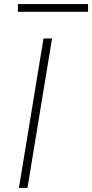

<svg xmlns="http://www.w3.org/2000/svg" viewBox="-20 -924 453 944"><path d="M73 0 194 -735H236L115 0ZM68 -866V-904H413V-866Z"/></svg>

Font: Iosevka Aile XLt Obl
Style: Regular
Weight: 200
Italic angle: -9°
Designer: Belleve Invis
Foundry: Belleve Invis
Version: Version 31.1.0; ttfautohint (v1.8.4)